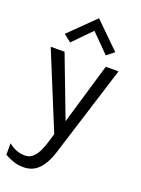

<svg xmlns="http://www.w3.org/2000/svg" viewBox="-185 -811 830 1134"><g transform="rotate(20 230.0 -244.0)"><path d="M22 -478H109L265 -68H247L368 -478H448L268 96Q245.5 168 208 207Q170.5 246 112 246Q80.5 246 52.2 237Q24 228 -6 211V139Q20.5 160 45.2 169Q70 178 97 178Q127 178 147.2 159Q167.5 140 181 110.2Q194.5 80.5 204 48L218 0ZM121 -541 74 -578 232.5 -733.5 391.5 -578 345 -541 219 -668.5H246Z"/></g></svg>

Font: Karla
Style: Regular
Weight: 400
Designer: Jonathan Pinhorn
Version: Version 2.004;gftools[0.9.33]